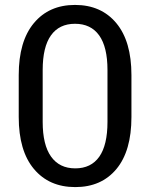

<svg xmlns="http://www.w3.org/2000/svg" viewBox="-20 -741 603 771"><path d="M507.8 -271Q507.8 -134.8 447.5 -62.3Q387.2 10.3 282.2 10.3Q177.2 10.3 116.2 -62.5Q55.2 -135.3 55.2 -271V-439.5Q55.2 -575.2 116 -648.2Q176.8 -721.2 281.2 -721.2Q386.2 -721.2 447 -648.2Q507.8 -575.2 507.8 -439.5ZM411.6 -460Q411.6 -552.2 378.2 -598.9Q344.7 -645.5 281.2 -645.5Q217.8 -645.5 184.6 -598.9Q151.4 -552.2 151.4 -460V-251.5Q151.4 -159.2 185.1 -112.1Q218.8 -64.9 282.2 -64.9Q345.7 -64.9 378.7 -111.8Q411.6 -158.7 411.6 -251.5Z"/></svg>

Font: GeogebraSans
Style: Regular
Weight: 400
Designer: Google
Version: Version 1.100140; 2013